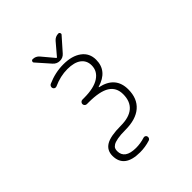

<svg xmlns="http://www.w3.org/2000/svg" viewBox="-300 -1184 1599 1599"><g transform="rotate(-45 500.0 -384.0)"><path d="M470.7 -63.5Q569.3 -63.5 620.1 -106.9Q670.9 -150.4 670.9 -235.4Q670.9 -314.5 610.4 -352.5Q549.8 -390.6 418.9 -390.6H398.4Q387.7 -390.6 379.9 -398.4Q372.1 -406.2 372.1 -417Q372.1 -427.7 379.9 -435.5Q387.7 -443.4 398.4 -443.4H418.9Q534.2 -443.4 594.7 -482.9Q655.3 -522.5 655.3 -590.8Q655.3 -647.5 612.8 -679.7Q570.3 -711.9 489.3 -711.9Q407.2 -711.9 323.2 -673.8Q313.5 -669.9 304.2 -673.8Q294.9 -677.7 291 -687.5Q287.1 -698.2 291.5 -708.5Q295.9 -718.8 305.7 -722.7Q398.4 -763.7 494.1 -763.7Q595.7 -763.7 655.3 -719.2Q714.8 -674.8 714.8 -597.7Q714.8 -465.8 569.3 -422.9Q568.4 -422.9 568.4 -421.4Q568.4 -419.9 569.3 -418.9Q729.5 -384.8 729.5 -233.4Q729.5 -126 663.1 -68.8Q596.7 -11.7 472.7 -11.7Q416 -11.7 379.9 -4.9Q343.8 2 327.1 12.7Q310.5 23.4 305.2 35.6Q299.8 47.9 299.8 64.5Q299.8 156.2 429.7 157.2Q483.4 157.2 535.2 140.6Q544.9 137.7 553.7 142.6Q562.5 147.5 564.5 156.2Q567.4 167 562.5 176.3Q557.6 185.5 547.9 188.5Q489.3 207 428.7 207Q245.1 207 244.1 65.4Q244.1 -1 296.9 -32.2Q349.6 -63.5 470.7 -63.5ZM489.3 -843.8Q494.1 -837.9 499 -843.8L586.9 -947.3Q610.4 -974.6 646.5 -974.6Q656.2 -974.6 660.2 -964.8Q662.1 -960.9 662.1 -958Q662.1 -952.1 658.2 -948.2L554.7 -831.1Q531.2 -803.7 495.1 -803.7Q459 -803.7 434.6 -831.1L331.1 -948.2Q327.1 -953.1 327.1 -958Q327.1 -961.9 329.1 -964.8Q333 -974.6 343.8 -974.6Q378.9 -974.6 402.3 -947.3Z"/></g></svg>

Font: Rounded-X Mgen+ 2m light
Style: Regular
Weight: 200
Designer: [Source Han Sans]
Ryoko NISHIZUKA  (kana & ideographs); Paul D. Hunt (Latin, Greek & Cyrillic); Wenlong ZHANG  (bopomofo
Version: Version 1.059.20150602